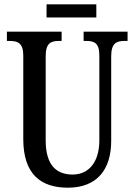

<svg xmlns="http://www.w3.org/2000/svg" viewBox="-20 -861 624 891"><path d="M196 -780H427V-841H196ZM295 10C430 10 496 -74 496 -207V-600C496 -662 522 -671 558 -671H572V-714H368V-671H380C417 -671 441 -662 441 -604V-209C441 -117 398 -51 317 -51C242 -51 192 -94 192 -210V-600C192 -662 217 -671 254 -671H266V-714H12V-671H26C61 -671 88 -662 88 -604V-216C88 -53 169 10 295 10Z"/></svg>

Font: Noto Serif Georgian ExtraCondensed Medium
Style: Regular
Weight: 500
Width: 2
Designer: Monotype Design Team, Akaki Razmadze
Foundry: Google LLC
Version: Version 2.003